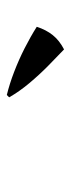

<svg xmlns="http://www.w3.org/2000/svg" viewBox="162 -1118 212 577"><g transform="rotate(90 268.5 -830.0)"><path d="M273 -751 266 -744Q233 -752 196.5 -766Q160 -780 125.5 -797.5Q91 -815 61 -834Q70 -862 86 -882Q102 -902 129 -916Q150 -896 177.5 -869Q205 -842 230.5 -811.5Q256 -781 273 -751Z"/></g></svg>

Font: Cinzel
Style: Bold
Weight: 700
Designer: Natanael Gama
Version: Version 2.000